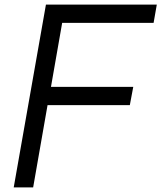

<svg xmlns="http://www.w3.org/2000/svg" viewBox="-20 -820 706 840"><path d="M125 0 188 -360H548L563 -440H203L252 -720H652L666 -800H181L40 0Z"/></svg>

Font: Gauge
Style: Italic
Weight: 400
Italic angle: -80°
Designer: Daniel Pimley
Foundry: Daniel Pimley
Version: Version 1.000;PS 001.001;hotconv 1.0.56